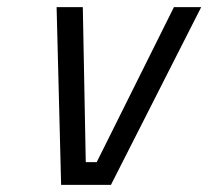

<svg xmlns="http://www.w3.org/2000/svg" viewBox="-20 -520 586 540"><path d="M139.2 -500H212.9L221.2 -64H252L469.2 -500H545.9L292 0H151.9Z"/></svg>

Font: TitilliumWeb-Italic
Style: Italic
Weight: 400
Italic angle: -13°
Version: Version 1.001;PS 57.000;hotconv 1.0.70;makeotf.lib2.5.55311